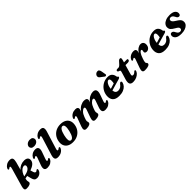

<svg xmlns="http://www.w3.org/2000/svg" viewBox="487 -2537 4354 4354"><g transform="rotate(-45 2664.0 -360.5)"><path d="M151 -542Q161 -578.5 158.2 -592.2Q155.5 -606 144.5 -606Q132.5 -606 114.5 -590.5Q103.5 -581.5 96.5 -579.5Q89.5 -577.5 83 -581Q64.5 -590.5 83 -626.5Q105 -668.5 148.8 -694Q192.5 -719.5 250.5 -719.5Q314.5 -719.5 327.2 -681.5Q340 -643.5 322 -576.5L269.5 -385.5Q306 -431 360 -455.5Q414 -480 477.5 -479.5Q537.5 -478.5 567.8 -450Q598 -421.5 591 -369Q584.5 -321.5 542.5 -284Q500.5 -246.5 418.5 -218L439 -151.5Q447 -125.5 458.2 -115.2Q469.5 -105 483 -104.5Q492.5 -104 500.8 -109Q509 -114 515.5 -121Q525 -129.5 532 -131.8Q539 -134 545 -132.5Q562.5 -127.5 556.5 -100Q545.5 -49.5 502.8 -17.8Q460 14 403 13.5Q361 13 339 -9.5Q317 -32 305.5 -77.5L278 -181.5Q246.5 -175 211 -169.5Q204 -141.5 202.2 -128.8Q200.5 -116 200.5 -108Q200.5 -93 205 -80.8Q209.5 -68.5 209.5 -52Q209.5 -22.5 173.2 -4.8Q137 13 72 13Q26.5 13 17.5 -16.2Q8.5 -45.5 23.5 -98ZM386 -396.5Q355.5 -397.5 324 -376Q292.5 -354.5 266 -314.5Q239.5 -274.5 224.5 -220.5Q326 -239 372 -269.5Q418 -300 425.5 -343Q430 -367.5 419.2 -381.8Q408.5 -396 386 -396.5Z M866 -545Q819 -545 794.8 -567.2Q770.5 -589.5 771.5 -621.5Q772.5 -660.5 807.8 -691.5Q843 -722.5 903 -722.5Q951.5 -722.5 973.8 -699.5Q996 -676.5 995 -645Q994 -602 958.8 -573.5Q923.5 -545 866 -545ZM843 -164Q830.5 -128 834 -114Q837.5 -100 848.5 -100Q860.5 -100 878.5 -115.5Q889.5 -124.5 896.5 -126.5Q903.5 -128.5 910 -125Q928.5 -115.5 910 -79.5Q888 -37.5 843.8 -12Q799.5 13.5 741 13.5Q674.5 13.5 660 -25.5Q645.5 -64.5 669 -130.5L732 -302Q745 -337.5 741.5 -351.8Q738 -366 726.5 -366Q714.5 -366 696.5 -350.5Q685.5 -341.5 678.5 -339.5Q671.5 -337.5 665 -341Q646.5 -350.5 665 -386.5Q687 -428 730.5 -453.8Q774 -479.5 831.5 -479.5Q891 -479.5 909.2 -440.8Q927.5 -402 902 -329.5Z M1305.5 -576.5 1179 -167Q1166.5 -128.5 1170 -114.5Q1173.5 -100.5 1186 -100.5Q1204 -100.5 1223.5 -120Q1234 -128.5 1240.5 -130.2Q1247 -132 1254 -129Q1273 -120 1255 -84Q1234.5 -41.5 1187 -14Q1139.5 13.5 1077 13.5Q1010 13.5 995.8 -24.8Q981.5 -63 1003 -131.5L1130 -542Q1141.5 -578.5 1138.2 -592.2Q1135 -606 1124 -606Q1112 -606 1094 -590.5Q1083 -581.5 1076 -579.5Q1069 -577.5 1062.5 -581Q1044 -590.5 1062.5 -626.5Q1084.5 -668.5 1128.8 -694Q1173 -719.5 1231.5 -719.5Q1297.5 -719.5 1311.8 -681Q1326 -642.5 1305.5 -576.5Z M1641 -480Q1720 -479.5 1774 -449Q1828 -418.5 1850.8 -362.5Q1873.5 -306.5 1859.5 -230Q1845.5 -155 1803.2 -100Q1761 -45 1697.5 -15.2Q1634 14.5 1555.5 13.5Q1477 13 1423.5 -17.8Q1370 -48.5 1347.2 -104.5Q1324.5 -160.5 1338.5 -236.5Q1352.5 -312 1394.5 -367Q1436.5 -422 1499.8 -451.5Q1563 -481 1641 -480ZM1550.5 -51.5Q1587 -45.5 1618.5 -87.2Q1650 -129 1673 -224.5Q1715.5 -404 1646.5 -415.5Q1610.5 -421 1579.2 -379.2Q1548 -337.5 1525 -242Q1482.5 -63 1550.5 -51.5Z M2228 -104.5 2292.5 -287Q2318 -361.5 2278 -361.5Q2247 -361.5 2207.5 -321.2Q2168 -281 2141.5 -209Q2127 -169.5 2119.8 -146.2Q2112.5 -123 2112.5 -108.5Q2112.5 -93 2117.8 -80.8Q2123 -68.5 2123 -52Q2123 -22.5 2086.8 -4.5Q2050.5 13.5 1985.5 13.5Q1938.5 13.5 1928.5 -17.5Q1918.5 -48.5 1939 -104.5L2012 -302Q2025.5 -337.5 2021.5 -351.8Q2017.5 -366 2006.5 -366Q1994.5 -366 1976.5 -350.5Q1965.5 -341.5 1958.5 -339.5Q1951.5 -337.5 1945 -341Q1926.5 -350.5 1945 -386.5Q1967 -428.5 2012.2 -454Q2057.5 -479.5 2117 -479.5Q2194.5 -479.5 2194.5 -420.5Q2194.5 -404.5 2187.5 -385Q2180.5 -365.5 2170.5 -343Q2222 -418.5 2282.2 -449Q2342.5 -479.5 2393.5 -479.5Q2483.5 -479.5 2482.5 -416.5Q2482.5 -402.5 2477.5 -386.5Q2472.5 -370.5 2464.5 -352Q2515.5 -422.5 2573.5 -451Q2631.5 -479.5 2680.5 -479.5Q2748.5 -479.5 2764 -435.2Q2779.5 -391 2754.5 -320L2699.5 -164Q2687 -128 2691.2 -114Q2695.5 -100 2706 -100Q2719 -100 2736 -115.5Q2747.5 -124.5 2754.5 -126.2Q2761.5 -128 2767.5 -125Q2787.5 -115.5 2767.5 -79.5Q2746 -37.5 2701.8 -12Q2657.5 13.5 2598 13.5Q2532.5 13.5 2517.5 -25.2Q2502.5 -64 2525 -129L2580.5 -287Q2608.5 -361.5 2566 -361.5Q2535 -361.5 2496 -321.2Q2457 -281 2430.5 -209Q2415.5 -169.5 2408.5 -146.2Q2401.5 -123 2401.5 -108.5Q2401.5 -93 2406.5 -80.8Q2411.5 -68.5 2411.5 -52Q2411.5 -22.5 2375.2 -4.5Q2339 13.5 2274.5 13.5Q2227.5 13.5 2217.8 -17.2Q2208 -48 2228 -104.5Z M3304 -146.5Q3294 -105 3261.8 -68.5Q3229.5 -32 3174.2 -9.2Q3119 13.5 3040.5 13.5Q2928 13.5 2880 -41.5Q2832 -96.5 2840 -190.5Q2847 -271 2889.2 -336.5Q2931.5 -402 2999.8 -440.8Q3068 -479.5 3152.5 -479.5Q3227 -479.5 3262.2 -442.2Q3297.5 -405 3304.5 -350Q3306 -339.5 3310 -331.8Q3314 -324 3320.5 -322Q3336 -318 3336 -303Q3336 -292.5 3327.2 -282.8Q3318.5 -273 3294.5 -266Q3265.5 -258 3216.2 -243.8Q3167 -229.5 3112.8 -213.8Q3058.5 -198 3014.5 -185Q3023.5 -88 3110 -88Q3151 -88 3184.8 -109.2Q3218.5 -130.5 3241.5 -165.5Q3255 -181.5 3263.8 -187Q3272.5 -192.5 3283 -192.5Q3295.5 -192 3303 -181.2Q3310.5 -170.5 3304 -146.5ZM3120 -419Q3098 -419 3075.5 -395.8Q3053 -372.5 3036.2 -331.2Q3019.5 -290 3015 -236.5Q3049 -246.5 3085.8 -258Q3122.5 -269.5 3151 -278.5Q3158.5 -312 3159 -357Q3159 -385 3149 -402Q3139 -419 3120 -419ZM3148 -659 3164.5 -561Q3166.5 -552.5 3165.8 -544.5Q3165 -536.5 3156 -529.5Q3148 -524 3137.8 -523.8Q3127.5 -523.5 3120 -527.5L3045.5 -584Q3018.5 -601 3006 -619.5Q2993.5 -638 2997 -664.5Q3000.5 -688 3021.5 -709.5Q3042.5 -731 3074.5 -734.5Q3109.5 -739 3125.5 -718Q3141.5 -697 3148 -659Z M3448 -384.5 3421.5 -393Q3400 -401.5 3400 -423Q3400 -437 3411.8 -445.2Q3423.5 -453.5 3443 -453.5H3472Q3489.5 -453.5 3503.5 -461Q3517.5 -468.5 3532 -483L3601 -558.5Q3619.5 -578.5 3645 -578.5Q3674.5 -578.5 3674.5 -550.5Q3674.5 -543 3672.2 -529.8Q3670 -516.5 3665.5 -499.5L3651.5 -450.5H3742Q3766.5 -450.5 3766.5 -427.5Q3766.5 -407 3749.8 -395Q3733 -383 3705 -383H3632L3571 -170Q3559 -129.5 3566.2 -114.2Q3573.5 -99 3598.5 -99Q3632 -99 3665 -134.5Q3680.5 -150.5 3693 -150.5Q3701.5 -150.5 3706.8 -144.2Q3712 -138 3710.5 -127.5Q3706.5 -97 3676.8 -64.2Q3647 -31.5 3598 -9Q3549 13.5 3487.5 13.5Q3419 13.5 3399 -28Q3379 -69.5 3405 -156L3456 -324.5Q3465 -355 3463 -367.2Q3461 -379.5 3448 -384.5Z M3815 -341Q3796.5 -350.5 3815 -386.5Q3837 -428.5 3881.8 -454Q3926.5 -479.5 3983.5 -479.5Q4051.5 -479.5 4051.5 -420.5Q4051.5 -406.5 4047.2 -390Q4043 -373.5 4036.5 -355Q4074 -421 4119.5 -450.2Q4165 -479.5 4205 -479.5Q4250.5 -479.5 4274.5 -451.8Q4298.5 -424 4297 -379Q4295 -321.5 4263.2 -289Q4231.5 -256.5 4190.5 -256.5Q4160.5 -256.5 4147.2 -269.8Q4134 -283 4134 -299.5Q4134 -312.5 4138 -324.5Q4142 -336.5 4142 -349Q4142 -372.5 4121.5 -372.5Q4099 -372.5 4071.5 -335Q4044 -297.5 4013.5 -207.5Q4001 -172 3996 -150.5Q3991 -129 3991 -111.5Q3991 -95 3998 -87.2Q4005 -79.5 4012 -71.8Q4019 -64 4019 -48Q4019 -21.5 3980.8 -4Q3942.5 13.5 3865 13.5Q3813.5 13.5 3802.5 -17.5Q3791.5 -48.5 3811.5 -104L3882.5 -302Q3895.5 -337.5 3891.8 -351.8Q3888 -366 3876.5 -366Q3865 -366 3846.5 -350.5Q3836 -341.5 3829 -339.5Q3822 -337.5 3815 -341Z M4779.5 -146.5Q4769.5 -105 4737.2 -68.5Q4705 -32 4649.8 -9.2Q4594.5 13.5 4516 13.5Q4403.5 13.5 4355.5 -41.5Q4307.5 -96.5 4315.5 -190.5Q4322.5 -271 4364.8 -336.5Q4407 -402 4475.2 -440.8Q4543.5 -479.5 4628 -479.5Q4702.5 -479.5 4737.8 -442.2Q4773 -405 4780 -350Q4781.5 -339.5 4785.5 -331.8Q4789.5 -324 4796 -322Q4811.5 -318 4811.5 -303Q4811.5 -292.5 4802.8 -282.8Q4794 -273 4770 -266Q4741 -258 4691.8 -243.8Q4642.5 -229.5 4588.2 -213.8Q4534 -198 4490 -185Q4499 -88 4585.5 -88Q4626.5 -88 4660.2 -109.2Q4694 -130.5 4717 -165.5Q4730.5 -181.5 4739.2 -187Q4748 -192.5 4758.5 -192.5Q4771 -192 4778.5 -181.2Q4786 -170.5 4779.5 -146.5ZM4595.5 -419Q4573.5 -419 4551 -395.8Q4528.5 -372.5 4511.8 -331.2Q4495 -290 4490.5 -236.5Q4524.5 -246.5 4561.2 -258Q4598 -269.5 4626.5 -278.5Q4634 -312 4634.5 -357Q4634.5 -385 4624.5 -402Q4614.5 -419 4595.5 -419Z M5046.5 -42.5Q5071.5 -42.5 5086.2 -56Q5101 -69.5 5101 -90.5Q5101 -112.5 5084.8 -130.8Q5068.5 -149 5014.5 -179Q4953.5 -213.5 4928.2 -244.2Q4903 -275 4903 -320Q4903 -363 4930.8 -399.2Q4958.5 -435.5 5012 -457.5Q5065.5 -479.5 5141.5 -479.5Q5231 -479.5 5274.8 -447Q5318.5 -414.5 5319 -366Q5319.5 -334.5 5306.5 -318Q5293.5 -301.5 5271 -301.5Q5249.5 -301.5 5233.8 -315Q5218 -328.5 5202 -363.5Q5185.5 -394.5 5166.2 -410.2Q5147 -426 5121 -426Q5096.5 -426 5081.8 -413Q5067 -400 5067 -377.5Q5067 -357 5083.5 -335.8Q5100 -314.5 5153.5 -281.5Q5198.5 -254 5223 -232Q5247.5 -210 5257 -187.5Q5266.5 -165 5266.5 -136.5Q5266.5 -92.5 5237.5 -58.8Q5208.5 -25 5156 -5.8Q5103.5 13.5 5033 13.5Q4932 13.5 4886.5 -22.2Q4841 -58 4841 -106.5Q4841.5 -134.5 4854.5 -151Q4867.5 -167.5 4889.5 -167.5Q4915.5 -167.5 4932.5 -151.8Q4949.5 -136 4964.5 -103.5Q4983 -69 5002.5 -55.8Q5022 -42.5 5046.5 -42.5Z"/></g></svg>

Font: Fraunces 9pt S000
Style: Bold Italic
Weight: 700
Italic angle: -16°
Version: Version 1.000; ttfautohint (v1.8.3)